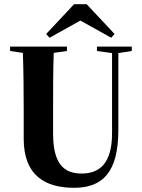

<svg xmlns="http://www.w3.org/2000/svg" viewBox="-20 -879 677 915"><path d="M28 -636 89 -627C92 -549 93 -442 93 -352V-217C93 -43 195 16 333 16C470 16 544 -59 544 -260V-626L608 -636V-657H442V-636L514 -626V-244C514 -102 456 -52 369 -52C281 -52 233 -102 233 -243V-352C233 -442 233 -549 236 -627L299 -636V-657H28ZM393 -859H333L200 -717L216 -699L363 -781L510 -699L526 -717Z"/></svg>

Font: Source Serif 4 Display
Style: Bold
Weight: 700
Designer: Frank Grießhammer
Foundry: Adobe Systems Incorporated
Version: Version 4.004;hotconv 1.0.117;makeotfexe 2.5.65602